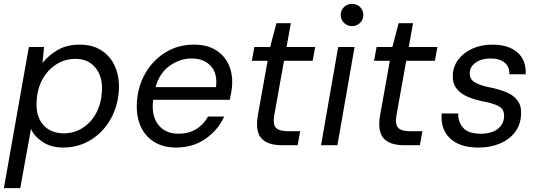

<svg xmlns="http://www.w3.org/2000/svg" viewBox="-34 -745 2764 985"><path d="M-14 220 114 -504H192L184 -422Q214 -460 261 -488Q308 -516 375 -516Q441 -516 487 -486Q533 -456 556 -404Q579 -352 576 -287Q572 -202 533.5 -134Q495 -66 431.5 -27Q368 12 289 12Q228 12 184.5 -17Q141 -46 125 -84L70 220ZM293 -61Q347 -61 390.5 -89Q434 -117 460 -166Q486 -215 489 -278Q493 -351 456 -397Q419 -443 353 -443Q298 -443 253.5 -414Q209 -385 182.5 -335.5Q156 -286 154 -223Q149 -149 187.5 -105Q226 -61 293 -61Z M868 12Q805 12 758.5 -16Q712 -44 688.5 -95Q665 -146 668 -214Q672 -300 711 -368Q750 -436 814.5 -476Q879 -516 961 -516Q1029 -516 1073.5 -488Q1118 -460 1139 -413.5Q1160 -367 1157 -311Q1156 -294 1152.5 -272Q1149 -250 1145 -233H752Q741 -154 777 -106.5Q813 -59 881 -59Q934 -59 972.5 -82.5Q1011 -106 1033 -147H1116Q1085 -78 1020.5 -33Q956 12 868 12ZM949 -445Q889 -445 836.5 -407.5Q784 -370 764 -298H1074Q1083 -368 1047.5 -406.5Q1012 -445 949 -445Z M1414 0Q1337 0 1306 -36.5Q1275 -73 1289 -154L1339 -433H1258L1271 -504H1352L1384 -626H1458L1436 -504H1583L1570 -433H1423L1373 -154Q1365 -106 1382 -89Q1399 -72 1442 -72H1506L1493 0Z M1772 -611Q1748 -611 1731 -627.5Q1714 -644 1714 -668Q1714 -693 1731 -709Q1748 -725 1772 -725Q1796 -725 1813 -709Q1830 -693 1830 -668Q1830 -644 1813 -627.5Q1796 -611 1772 -611ZM1613 0 1701 -504H1785L1697 0Z M2041 0Q1964 0 1933 -36.5Q1902 -73 1916 -154L1966 -433H1885L1898 -504H1979L2011 -626H2085L2063 -504H2210L2197 -433H2050L2000 -154Q1992 -106 2009 -89Q2026 -72 2069 -72H2133L2120 0Z M2421 12Q2324 12 2274.5 -35.5Q2225 -83 2232 -163H2317Q2315 -121 2341.5 -90Q2368 -59 2433 -59Q2486 -59 2518 -82.5Q2550 -106 2552 -147Q2554 -184 2524.5 -200Q2495 -216 2443 -225Q2402 -233 2365.5 -248.5Q2329 -264 2308 -291Q2287 -318 2289 -361Q2291 -405 2317.5 -440Q2344 -475 2389.5 -495.5Q2435 -516 2493 -516Q2574 -516 2620 -476.5Q2666 -437 2663 -364H2579Q2581 -401 2555.5 -423Q2530 -445 2483 -445Q2436 -445 2406.5 -424Q2377 -403 2376 -372Q2374 -340 2401.5 -323Q2429 -306 2482 -296Q2527 -287 2563.5 -272Q2600 -257 2621 -229.5Q2642 -202 2639 -157Q2637 -105 2608 -67Q2579 -29 2530.5 -8.5Q2482 12 2421 12Z"/></svg>

Font: DM Sans Italic
Style: Regular
Weight: 400
Italic angle: -10°
Designer: Colophon Foundry, Jonny Pinhorn
Foundry: Colophon Foundry
Version: Version 4.004; ttfautohint (v1.8.4.7-5d5b)